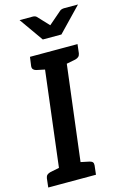

<svg xmlns="http://www.w3.org/2000/svg" viewBox="-141 -994 695 1057"><g transform="rotate(-15 206.5 -465.5)"><path d="M71 0 159 -721H283L194 0ZM-3 0 3 -52Q5 -64 12 -70Q19 -76 31 -79L96 -92L97 0ZM168 0 192 -92 254 -79Q266 -76 271 -70Q276 -64 275 -52L269 0ZM186 -721 162 -629 100 -642Q89 -645 83.5 -651.5Q78 -658 79 -670L86 -721ZM357 -721 351 -670Q349 -658 342 -651.5Q335 -645 323 -642L257 -629V-721ZM416 -931 285 -795H179L83 -931H158Q172 -931 180 -923L239 -860L312 -923Q316 -927 323 -929Q330 -931 337 -931Z"/></g></svg>

Font: Aleo SemiBold
Style: Italic
Weight: 600
Italic angle: -7°
Designer: Alessio Laiso
Foundry: Alessio Laiso
Version: Version 2.001;gftools[0.9.29]